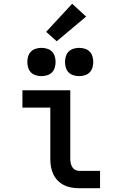

<svg xmlns="http://www.w3.org/2000/svg" viewBox="-20 -999 640 1019"><path d="M401 0Q380 0 359.5 -3.5Q339 -7 320.5 -16Q302 -25 287 -40Q272 -55 263 -74Q254 -93 250.5 -113.5Q247 -134 247 -155V-428H99V-520H353V-155Q353 -144 355.5 -132.5Q358 -121 364 -111.5Q370 -102 380 -97Q390 -92 401 -92H511V0ZM400 -595Q385 -595 370 -599.5Q355 -604 344.5 -614.5Q334 -625 329.5 -640Q325 -655 325 -670Q325 -685 329.5 -700Q334 -715 344.5 -725.5Q355 -736 370 -740.5Q385 -745 400 -745Q415 -745 430 -740.5Q445 -736 455.5 -725.5Q466 -715 470.5 -700Q475 -685 475 -670Q475 -655 470.5 -640Q466 -625 455.5 -614.5Q445 -604 430 -599.5Q415 -595 400 -595ZM200 -595Q185 -595 170 -599.5Q155 -604 144.5 -614.5Q134 -625 129.5 -640Q125 -655 125 -670Q125 -685 129.5 -700Q134 -715 144.5 -725.5Q155 -736 170 -740.5Q185 -745 200 -745Q215 -745 230 -740.5Q245 -736 255.5 -725.5Q266 -715 270.5 -700Q275 -685 275 -670Q275 -655 270.5 -640Q266 -625 255.5 -614.5Q245 -604 230 -599.5Q215 -595 200 -595ZM281 -780 225 -830 363 -979 437 -911Z"/></svg>

Font: Zed Mono Semibold Extended
Style: Regular
Weight: 600
Width: 7
Monospace: yes
Designer: Belleve Invis
Foundry: Belleve Invis
Version: Version 1.0.0; ttfautohint (v1.8.4)